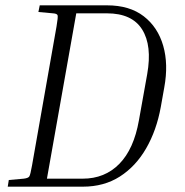

<svg xmlns="http://www.w3.org/2000/svg" viewBox="-20 -700 693 720"><path d="M124 -655 129 -680H381Q466 -680 519 -639Q572 -598 592 -528.5Q612 -459 596 -372L583 -299Q567 -211 528 -143.5Q489 -76 429.5 -38Q370 0 291 0H9L13 -25L69 -30Q86 -32 90 -38.5Q94 -45 100 -79L192 -601Q198 -636 196 -642.5Q194 -649 179 -650ZM381 -650H266L156 -30H290Q373 -30 427.5 -85.5Q482 -141 501 -249L532 -422Q551 -529 513 -589.5Q475 -650 381 -650Z"/></svg>

Font: Inria Serif Light
Style: Italic
Weight: 300
Italic angle: -10°
Designer: Black Foundry Team
Foundry: Black Foundry
Version: Version 1.000; ttfautohint (v1.8.3)